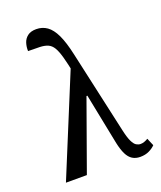

<svg xmlns="http://www.w3.org/2000/svg" viewBox="-143 -860 801 957"><g transform="rotate(-20 257.5 -382.0)"><path d="M435 6Q411 6 393.5 -5Q376 -16 364.5 -39.5Q353 -63 345 -100L266 -495Q254 -554 244 -590Q234 -626 222.5 -645Q211 -664 194 -671.5Q177 -679 151.5 -680Q126 -681 89 -681Q88 -703 94.5 -723.5Q101 -744 118 -757Q135 -770 164 -770Q196 -770 221 -752.5Q246 -735 265 -695Q284 -655 299 -586L396 -149Q405 -108 415 -87.5Q425 -67 436 -60.5Q447 -54 458 -54Q468 -54 478 -57.5Q488 -61 498 -67L515 -27Q503 -14 482.5 -4Q462 6 435 6ZM42 0 261 -532 293 -371H286L153 0Z"/></g></svg>

Font: Noto Serif ExtraCondensed
Style: Regular
Weight: 400
Width: 2
Designer: Monotype Design Team
Foundry: Monotype Imaging Inc.
Version: Version 2.013